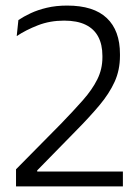

<svg xmlns="http://www.w3.org/2000/svg" viewBox="-20 -669 503 689"><path d="M37.5 0V-61.5L198 -224Q244 -271.5 277.5 -309.5Q311 -347.5 329.2 -384.2Q347.5 -421 347.5 -463V-468.5Q347.5 -509 332.5 -537.2Q317.5 -565.5 287.2 -580.2Q257 -595 210 -595Q159 -595 116 -578.2Q73 -561.5 40 -539.5L46 -597Q64.5 -609.5 90 -621.5Q115.5 -633.5 148.2 -641.2Q181 -649 221 -649Q316 -649 363.2 -604.2Q410.5 -559.5 410.5 -475V-468.5Q410.5 -417.5 391.2 -375.2Q372 -333 336.5 -290.8Q301 -248.5 251.5 -198.5L113.5 -57.5V-40.5L88 -53.5H421V0Z"/></svg>

Font: Anek Tamil Light
Style: Regular
Weight: 300
Designer: Aadarsh Rajan (Tamil), Yesha Goshar (Latin)
Foundry: Ek Type
Version: Version 1.003